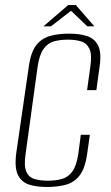

<svg xmlns="http://www.w3.org/2000/svg" viewBox="-20 -733 441 765"><path d="M167 12Q126 12 96 2.5Q66 -7 51.5 -36Q37 -65 45 -125L95 -469Q103 -526 125 -553.5Q147 -581 180.5 -590Q214 -599 255 -599Q296 -599 326 -589.5Q356 -580 370.5 -552.5Q385 -525 377 -469L364 -374H327L340 -468Q347 -515 336.5 -538Q326 -561 303.5 -568Q281 -575 251 -575Q219 -575 194.5 -568Q170 -561 153.5 -538Q137 -515 130 -468L82 -120Q75 -73 84.5 -50Q94 -27 117 -20Q140 -13 171 -13Q202 -13 227 -20Q252 -27 268.5 -50Q285 -73 292 -120L302 -196H338L328 -125Q320 -64 298 -35Q276 -6 242.5 3Q209 12 167 12ZM153 -628 252 -713H282L356 -628H328L263 -690L183 -628Z"/></svg>

Font: Alumni Sans Thin ExtraLight
Style: Italic
Weight: 250
Italic angle: -8°
Version: Version 1.016